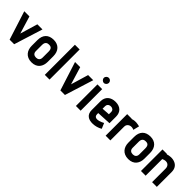

<svg xmlns="http://www.w3.org/2000/svg" viewBox="253 -1927 3156 3156"><g transform="rotate(45 1830.5 -349.0)"><path d="M278 0 435 -501H316L225 -195L132 -501H12L172 0Z M873 -316C873 -437 804 -512 688 -512C567 -512 500 -442 500 -316V-184C500 -82 557 10 688 10C820 10 873 -82 873 -184ZM764 -174C764 -120 729 -98 688 -98C647 -98 610 -116 610 -174V-316C610 -389 654 -401 688 -401C717 -401 764 -397 764 -316Z M1100 0V-700H990V0Z M1458 0 1615 -501H1496L1405 -195L1312 -501H1192L1352 0Z M1771 -592C1802 -592 1829 -620 1829 -652C1829 -683 1802 -710 1771 -710C1739 -710 1711 -683 1711 -652C1711 -620 1739 -592 1771 -592ZM1823 0V-501H1713V0Z M2304 -190V-342C2304 -447 2239 -510 2128 -510C2019 -510 1944 -449 1944 -339V-134C1944 -30 2015 15 2114 12C2171 11 2232 -6 2279 -35L2239 -130C2118 -66 2055 -84 2055 -149V-177ZM2193 -287 2055 -278V-338C2055 -363 2071 -402 2127 -402C2162 -402 2193 -382 2193 -340Z M2514 0V-322C2514 -392 2591 -424 2658 -390L2684 -497C2631 -508 2584 -521 2514 -497L2506 -501H2404V0Z M3122 -316C3122 -437 3053 -512 2937 -512C2816 -512 2749 -442 2749 -316V-184C2749 -82 2806 10 2937 10C3069 10 3122 -82 3122 -184ZM3013 -174C3013 -120 2978 -98 2937 -98C2896 -98 2859 -116 2859 -174V-316C2859 -389 2903 -401 2937 -401C2966 -401 3013 -397 3013 -316Z M3594 0V-346C3594 -422 3559 -468 3509 -491C3445 -521 3374 -508 3335 -495L3322 -501H3225V0H3334V-386C3419 -429 3484 -390 3484 -315V0Z"/></g></svg>

Font: Advent Pro
Style: Bold
Weight: 700
Designer: Andreas Kalpakidis
Foundry: Andreas Kalpakidis
Version: Version 2.002 2008